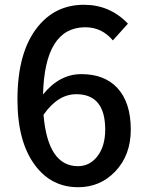

<svg xmlns="http://www.w3.org/2000/svg" viewBox="-20 -770 610 803"><path d="M387 -116Q420 -158 420 -228Q420 -376 299 -376Q222 -376 162 -290Q180 -75 306 -75Q355 -75 387 -116ZM452 -601Q406 -656 337 -656Q167 -656 160 -375Q229 -460 320 -460Q416 -460 470 -403Q527 -342 527 -228Q527 -121 462 -53Q399 13 307 13Q196 13 128 -77Q53 -175 53 -354Q53 -553 138 -658Q212 -750 331 -750Q440 -750 515 -671Z"/></svg>

Font: Noto Sans S Chinese Medium
Style: Regular
Weight: 500
Designer: Ryoko NISHIZUKA  (kana & ideographs); Paul D. Hunt (Latin, Greek & Cyrillic); Wenlong ZHANG  (bopomofo); Sandoll Communi
Foundry: Adobe Systems Incorporated
Version: Version 1.000;PS 1;hotconv 1.0.78;makeotf.lib2.5.61930